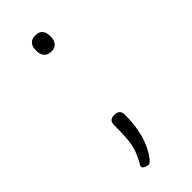

<svg xmlns="http://www.w3.org/2000/svg" viewBox="-221 -552 755 755"><g transform="rotate(-45 156.5 -174.5)"><path d="M156 -422Q137 -422 126.5 -433.5Q116 -445 116 -467Q116 -490 126.5 -501Q137 -512 156 -512Q176 -512 186 -501Q196 -490 196 -467Q196 -445 186 -433.5Q176 -422 156 -422ZM111 163Q104 163 94.5 158.5Q85 154 85 147Q85 143 87.5 139Q90 135 93 130Q107 104 114 82.5Q121 61 123.5 32.5Q126 4 126 -46Q126 -57 132.5 -64Q139 -71 155 -71Q172 -71 178.5 -63Q185 -55 185 -44Q185 -5 179.5 29Q174 63 162 93.5Q150 124 130 150Q126 155 121.5 159Q117 163 111 163Z"/></g></svg>

Font: Playwrite HR Lijeva Thin
Style: Regular
Weight: 250
Designer: Veronika Burian, José Scaglione
Foundry: TypeTogether
Version: Version 1.002